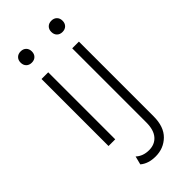

<svg xmlns="http://www.w3.org/2000/svg" viewBox="-278 -740 1013 1013"><g transform="rotate(-45 228.5 -233.0)"><path d="M144.5 -608.5Q133 -597 114 -597Q95 -597 83.5 -608.5Q72 -620 72 -639Q72 -658 83.5 -669.5Q95 -681 114 -681Q133 -681 144.5 -669.5Q156 -658 156 -639Q156 -620 144.5 -608.5ZM373.5 -608.5Q362 -597 343 -597Q324 -597 312.5 -608.5Q301 -620 301 -639Q301 -658 312.5 -669.5Q324 -681 343 -681Q362 -681 373.5 -669.5Q385 -658 385 -639Q385 -620 373.5 -608.5ZM139 -500V0H89V-500ZM368 -500V57Q368 135 327 175Q286 215 226 215Q172 215 139 187L151 140Q180 167 225 167Q268 167 293 138Q318 109 318 53V-500Z"/></g></svg>

Font: Elaine Sans Light
Style: Regular
Weight: 300
Designer: Wei Huang
Foundry: Wei Huang
Version: Version 2.001;December 24, 2019;FontCreator 12.0.0.2547 64-b